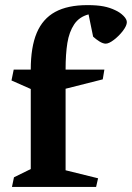

<svg xmlns="http://www.w3.org/2000/svg" viewBox="-20 -739 521 759"><path d="M101.6 -70.8V-387.2L25.4 -420.9L34.2 -463.9H101.6Q101.6 -552.7 125.2 -608.9Q148.9 -665 198.2 -691.9Q247.6 -718.8 325.7 -718.8Q363.3 -718.8 388.9 -713.9Q414.6 -709 436.5 -698.2Q454.6 -689.9 468 -676.5Q481.4 -663.1 481.4 -651.4Q481.4 -637.7 466.1 -617.4Q450.7 -597.2 430.7 -581.8Q410.6 -566.4 397.9 -566.4Q387.2 -566.4 373 -575.2Q358.9 -584 348.1 -594.2L330.1 -682.1Q293 -672.4 273.2 -642.6Q253.4 -612.8 246.3 -569.1Q239.3 -525.4 239.3 -463.9H392.6L386.2 -425.3L239.3 -388.2V-65.9L367.7 -34.2L359.9 0H27.3L35.2 -38.1Z"/></svg>

Font: Vesper Libre
Style: Bold
Weight: 700
Designer: Robert Keller & Kimya Gandhi
Foundry: Mota Italic
Version: Version 1.058